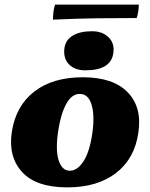

<svg xmlns="http://www.w3.org/2000/svg" viewBox="-20 -801 650 830"><path d="M271 9Q136 9 75.5 -57.5Q15 -124 31 -230Q48 -343 128 -405Q208 -467 338 -467Q469 -467 532 -402Q595 -337 578 -227Q562 -115 481.5 -53Q401 9 271 9ZM282 -63Q314 -63 340.5 -103Q367 -143 379 -224Q390 -301 376 -348Q362 -395 325 -395Q290 -395 266.5 -352Q243 -309 232 -238Q219 -153 233.5 -108Q248 -63 282 -63ZM349 -497Q304 -497 279 -522Q254 -547 258 -589Q262 -627 293.5 -646.5Q325 -666 379 -666Q422 -666 449 -640Q476 -614 470 -572Q460 -497 349 -497ZM209 -716Q209 -731 211 -749Q213 -767 218 -781H580Q580 -770 578 -754Q576 -738 571 -723Q492 -723 402.5 -722Q313 -721 209 -716Z"/></svg>

Font: Vollkorn Black
Style: Italic
Weight: 900
Italic angle: -11°
Designer: Friedrich Althausen
Foundry: Friedrich Althausen
Version: Version 5.000; ttfautohint (v1.8.3)